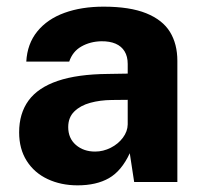

<svg xmlns="http://www.w3.org/2000/svg" viewBox="-20 -547 616 577"><path d="M37.5 -149.2Q37.5 -206.2 65.9 -245Q94.4 -283.8 153.5 -303.9Q212.6 -324 304 -324.8L363.8 -325.8V-354.8Q363.8 -377.4 354.4 -392.7Q345.1 -408 327.4 -415.7Q309.6 -423.4 284 -423Q250.9 -422.2 224.6 -407.3Q198.2 -392.4 188 -361.8H59Q61.9 -415.5 92.2 -452.7Q122.6 -489.9 173.8 -508.4Q224.9 -527 291.2 -527Q370.2 -527 419.5 -507.1Q468.8 -487.1 490.9 -450.9Q513 -414.8 513 -364V0H383.2L370 -86.5Q345.2 -33.2 307.4 -11.6Q269.6 10 213.2 10Q163.1 10 123.2 -8.8Q83.2 -27.5 60.4 -63.4Q37.5 -99.4 37.5 -149.2ZM363.8 -173V-247L315.5 -246.5Q280.6 -246.1 251.1 -238Q221.6 -229.9 203.3 -212Q185 -194.1 185 -165Q185 -131.4 208.1 -111.4Q231.2 -91.5 265.8 -91.5Q290.2 -91.5 312.9 -103Q335.5 -114.5 349.4 -133.3Q363.4 -152.1 363.8 -173Z"/></svg>

Font: Public Sans VF
Style: Regular
Weight: 400
Designer: Pablo Impallari, Rodrigo Fuenzalida (Modified by Dan O. Williams and USWDS)
Version: Version 1.003